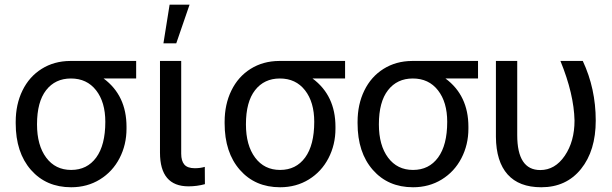

<svg xmlns="http://www.w3.org/2000/svg" viewBox="-20 -788 2608 818"><path d="M560.1 -453.6H421.4Q519 -381.3 519 -248V-239.7Q519 -171.4 489.3 -114Q459.5 -56.6 405.5 -23.4Q351.6 9.8 283.2 9.8Q176.8 9.8 111.8 -64.2Q46.9 -138.2 46.9 -262.7V-269Q46.9 -343.3 75.7 -402.3Q104.5 -461.4 157.5 -494.6Q210.4 -527.8 278.8 -528.3H560.1ZM137.7 -258.3Q137.7 -168.9 176.8 -116.5Q215.8 -64 283.2 -64Q351.1 -64 389.9 -116.9Q428.7 -169.9 428.7 -269Q428.7 -353 389.4 -403.3Q350.1 -453.6 282.2 -453.6Q215.3 -453.6 176.5 -403.8Q137.7 -354 137.7 -258.3Z M752 -528.3V-133.3Q752 -102.5 765.4 -86.9Q778.8 -71.3 810.1 -71.3Q833.5 -71.3 852.5 -77.1L853 -3.4Q818.8 5.9 783.2 5.9Q661.6 5.9 661.6 -137.7V-528.3ZM702.6 -768.1H787.6L731 -603.5H676.3Z M1450.2 -453.6H1311.5Q1409.2 -381.3 1409.2 -248V-239.7Q1409.2 -171.4 1379.4 -114Q1349.6 -56.6 1295.7 -23.4Q1241.7 9.8 1173.3 9.8Q1066.9 9.8 1002 -64.2Q937 -138.2 937 -262.7V-269Q937 -343.3 965.8 -402.3Q994.6 -461.4 1047.6 -494.6Q1100.6 -527.8 1168.9 -528.3H1450.2ZM1027.8 -258.3Q1027.8 -168.9 1066.9 -116.5Q1106 -64 1173.3 -64Q1241.2 -64 1280 -116.9Q1318.8 -169.9 1318.8 -269Q1318.8 -353 1279.5 -403.3Q1240.2 -453.6 1172.4 -453.6Q1105.5 -453.6 1066.7 -403.8Q1027.8 -354 1027.8 -258.3Z M2016.6 -453.6H1877.9Q1975.6 -381.3 1975.6 -248V-239.7Q1975.6 -171.4 1945.8 -114Q1916 -56.6 1862.1 -23.4Q1808.1 9.8 1739.7 9.8Q1633.3 9.8 1568.4 -64.2Q1503.4 -138.2 1503.4 -262.7V-269Q1503.4 -343.3 1532.2 -402.3Q1561 -461.4 1614 -494.6Q1667 -527.8 1735.4 -528.3H2016.6ZM1594.2 -258.3Q1594.2 -168.9 1633.3 -116.5Q1672.4 -64 1739.7 -64Q1807.6 -64 1846.4 -116.9Q1885.3 -169.9 1885.3 -269Q1885.3 -353 1845.9 -403.3Q1806.6 -453.6 1738.8 -453.6Q1671.9 -453.6 1633.1 -403.8Q1594.2 -354 1594.2 -258.3Z M2183.6 -528.3V-212.4Q2183.6 -63.5 2281.7 -63.5Q2344.7 -63.5 2386.2 -124.5Q2427.7 -185.5 2427.7 -274.4Q2425.3 -387.2 2367.7 -528.3H2462.9Q2518.1 -410.6 2518.1 -274.4Q2518.1 -146 2455.3 -68.1Q2392.6 9.8 2286.1 9.8Q2191.4 9.8 2142.6 -44.9Q2093.8 -99.6 2092.8 -204.6V-528.3Z"/></svg>

Font: Noboto
Style: Regular
Weight: 400
Designer: Google
Version: Version 2.001101; 2014